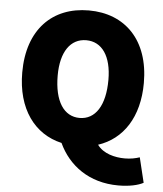

<svg xmlns="http://www.w3.org/2000/svg" viewBox="-57 -712 807 950"><g transform="rotate(5 346.0 -237.0)"><path d="M346 -128C268 -128 220 -200 220 -328C220 -446 268 -514 346 -514C424 -514 472 -446 472 -328C472 -200 424 -128 346 -128ZM566 188C621 188 664 178 690 164L660 40C640 47 614 52 586 52C537 52 479 38 449 -4C571 -44 648 -158 648 -328C648 -541 526 -662 346 -662C166 -662 44 -542 44 -328C44 -147 132 -28 268 3C318 111 420 188 566 188Z"/></g></svg>

Font: Giro Sans Black
Style: Regular
Weight: 900
Designer: Paul D. Hunt
Foundry: Adobe Systems Incorporated
Version: Version 1.000;PS 1.0;hotconv 1.0.88;makeotf.lib2.5.647800